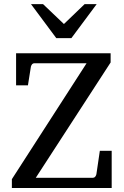

<svg xmlns="http://www.w3.org/2000/svg" viewBox="-20 -936 615 956"><path d="M39.1 0V-43.9L411.1 -621.1H150.9Q144 -621.1 139.9 -616.2Q135.7 -611.3 133.8 -604L119.1 -511.2H60.1V-670.9H530.8V-625L158.2 -50.8H442.9Q449.7 -50.8 454.1 -56.2Q458.5 -61.5 460 -68.8L477.1 -185.1H536.1V0ZM335.4 -746.1H260.3L134.3 -915.5H194.3L298.3 -816.4L401.4 -915.5H461.4Z"/></svg>

Font: Tagmukay Beta
Style: Regular
Weight: 400
Designer: Peter Martin
Foundry: SIL International
Version: Version 2.000; dev 82b92eM